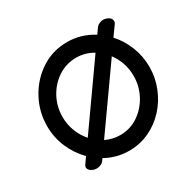

<svg xmlns="http://www.w3.org/2000/svg" viewBox="-118 -634 794 778"><g transform="rotate(-30 279.0 -245.5)"><path d="M464.4 -500Q481.4 -494.6 485.6 -483.9Q489.7 -473.1 484.4 -464.8L451.2 -418.5Q482.9 -383.8 500.7 -338.4Q518.6 -293 518.6 -243.7Q518.6 -193.4 500.2 -147.5Q481.9 -101.6 449.2 -65.9Q416.5 -30.3 372.8 -9.8Q329.1 10.7 278.3 10.7Q248.5 10.7 220.7 3.2Q192.9 -4.4 168.5 -18.1L161.6 -8.3Q155.3 1 141.8 4.9Q128.4 8.8 115.7 5.4Q100.1 0.5 94 -9.3Q87.9 -19 94.7 -29.3L115.2 -58.6Q80.1 -93.8 59.6 -141.1Q39.1 -188.5 39.1 -241.2Q39.1 -308.6 70.6 -366.9Q102.1 -425.3 156.5 -461.2Q210.9 -497.1 279.3 -497.1Q312.5 -497.1 343.3 -487.8Q374 -478.5 400.4 -461.4L418 -486.3Q424.8 -495.6 437.7 -500Q450.7 -504.4 464.4 -500ZM279.3 -423.8Q232.4 -423.8 194.3 -398.7Q156.2 -373.5 134 -332.3Q111.8 -291 111.8 -242.7Q111.8 -207.5 124.3 -175.5Q136.7 -143.6 158.2 -119.1L357.9 -401.9Q321.8 -423.8 279.3 -423.8ZM407.7 -356.4 210.9 -78.1Q243.7 -62.5 278.3 -62.5Q325.7 -62.5 363.3 -88.1Q400.9 -113.8 422.9 -155Q444.8 -196.3 444.8 -243.7Q444.8 -306.2 407.7 -356.4Z"/></g></svg>

Font: Manjari
Style: Regular
Weight: 400
Designer: Santhosh Thottingal <santhosh.thottingal@gmail.com>
Foundry: SMC
Version: Version 2.000